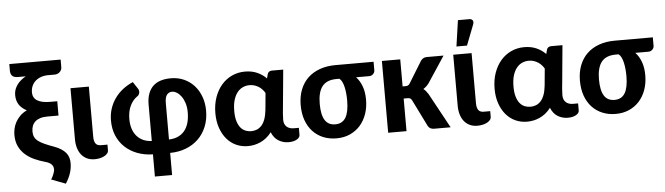

<svg xmlns="http://www.w3.org/2000/svg" viewBox="-51 -925 4476 1292"><g transform="rotate(-5 2186.5 -278.5)"><path d="M385.3 -631.8Q385.3 -621.1 381.1 -612.5Q377 -604 370.1 -597.9Q363.3 -591.8 354.5 -588.6Q345.7 -585.4 336.9 -585.4H292.5Q265.6 -585.4 243.9 -577.6Q222.2 -569.8 206.5 -555.9Q190.9 -542 182.4 -522.7Q173.8 -503.4 173.8 -480Q173.8 -441.4 204.1 -423.3Q234.4 -405.3 289.6 -405.3H338.4V-308.6H263.2Q234.4 -308.6 213.9 -302Q193.4 -295.4 180.2 -283.2Q167 -271 160.6 -254.2Q154.3 -237.3 154.3 -216.3Q154.3 -195.8 161.4 -180.4Q168.5 -165 184.6 -152.3Q200.7 -139.6 226.6 -127.9Q252.4 -116.2 290.5 -102.5Q318.4 -92.3 337.6 -79.8Q356.9 -67.4 368.9 -52.7Q380.9 -38.1 386.2 -21Q391.6 -3.9 391.6 16.1Q391.6 51.8 380.6 85.2Q369.6 118.7 347.7 152.3L251.5 115.7Q255.9 109.4 260.3 100.8Q264.6 92.3 268.3 83.5Q272 74.7 274.4 65.7Q276.9 56.6 276.9 49.3Q276.9 40 274.2 32Q271.5 23.9 265.1 16.8Q258.8 9.8 248 3.9Q237.3 -2 220.7 -6.3Q183.6 -16.6 149.4 -32.2Q115.2 -47.9 88.9 -71.3Q62.5 -94.7 46.9 -127.2Q31.2 -159.7 31.2 -204.6Q31.2 -224.1 35.9 -246.1Q40.5 -268.1 51.8 -289.3Q63 -310.5 81.8 -329.6Q100.6 -348.6 128.9 -362.3Q95.2 -379.4 77.4 -406.2Q59.6 -433.1 59.6 -471.2Q59.6 -491.7 65.9 -509Q72.3 -526.4 83.3 -541.3Q94.2 -556.2 109.1 -568.6Q124 -581.1 141.6 -590.8H89.8Q61.5 -590.8 50 -603.5Q38.6 -616.2 38.6 -638.2V-682.6H385.3Z M434.6 -484.9H558.6V-146Q558.6 -116.2 569.3 -100.6Q580.1 -85 606 -85H649.4V-47.9Q649.4 -34.7 641.1 -24.9Q632.8 -15.1 619.4 -8.3Q606 -1.5 589.1 2Q572.3 5.4 555.7 5.4Q525.9 5.4 503.2 -5.6Q480.5 -16.6 465.3 -35.9Q450.2 -55.2 442.4 -81.8Q434.6 -108.4 434.6 -139.2Z M811 -242.7Q811 -206.5 820.6 -177.5Q830.1 -148.4 848.1 -127.9Q866.2 -107.4 891.6 -95.9Q917 -84.5 948.7 -83.5V-328.6Q948.7 -372.1 960.4 -403.3Q972.2 -434.6 993.4 -454.3Q1014.6 -474.1 1044.9 -483.4Q1075.2 -492.7 1112.8 -492.7Q1161.6 -492.7 1201.9 -474.4Q1242.2 -456.1 1270.8 -424.1Q1299.3 -392.1 1314.9 -348.9Q1330.6 -305.7 1330.6 -255.4Q1330.6 -194.8 1310.5 -146.5Q1290.5 -98.1 1255.1 -64.2Q1219.7 -30.3 1171.1 -11.7Q1122.6 6.8 1064.9 7.3V156.7H948.7V6.8Q891.6 5.9 843.5 -12.5Q795.4 -30.8 760.5 -63.5Q725.6 -96.2 706.3 -141.8Q687 -187.5 687 -243.7Q687 -286.6 699.2 -324.2Q711.4 -361.8 733.9 -393.3Q756.3 -424.8 787.4 -449Q818.4 -473.1 856 -489.3L888.2 -440.4Q892.6 -433.1 893.3 -425.3Q894 -417.5 891.8 -410.4Q889.6 -403.3 885.3 -397.7Q880.9 -392.1 876 -390.1Q846.2 -369.1 828.6 -331.8Q811 -294.4 811 -242.7ZM1064.9 -83.5Q1131.8 -85 1169.2 -128.7Q1206.5 -172.4 1206.5 -255.4Q1206.5 -289.6 1197.8 -316.9Q1189 -344.2 1175.3 -363Q1161.6 -381.8 1145 -391.8Q1128.4 -401.9 1112.8 -401.9Q1092.3 -401.9 1078.6 -385.5Q1064.9 -369.1 1064.9 -328.6Z M1865.2 4.9Q1828.6 4.9 1797.9 -13.7Q1767.1 -32.2 1751 -72.3Q1734.4 -50.3 1714.8 -34.9Q1695.3 -19.5 1674.3 -10.3Q1653.3 -1 1632.1 3.2Q1610.8 7.3 1590.3 7.3Q1547.9 7.3 1511.5 -9.3Q1475.1 -25.9 1448.5 -57.1Q1421.9 -88.4 1406.5 -132.6Q1391.1 -176.8 1391.1 -232.4Q1391.1 -291 1408.2 -339.4Q1425.3 -387.7 1455.1 -422.1Q1484.9 -456.5 1525.6 -475.3Q1566.4 -494.1 1613.8 -494.1Q1660.2 -494.1 1696.5 -477.8Q1732.9 -461.4 1757.8 -435.1L1765.1 -462.9Q1768.1 -474.1 1776.1 -479.5Q1784.2 -484.9 1795.9 -484.9H1871.6L1848.1 -236.3Q1845.7 -213.9 1843.8 -191.7Q1841.8 -169.4 1841.8 -148.4Q1841.8 -132.3 1846.9 -120.4Q1852.1 -108.4 1860.8 -100.8Q1869.6 -93.3 1881.3 -89.4Q1893.1 -85.4 1906.2 -85.4H1942.4V-37.1Q1942.4 -28.8 1937 -21.2Q1931.6 -13.7 1921.6 -7.8Q1911.6 -2 1897.5 1.5Q1883.3 4.9 1865.2 4.9ZM1621.1 -90.8Q1641.6 -90.8 1659.7 -98.1Q1677.7 -105.5 1691.9 -121.3Q1706.1 -137.2 1715.3 -162.6Q1724.6 -188 1728.5 -224.1L1739.3 -338.4Q1732.4 -350.6 1722.4 -361.8Q1712.4 -373 1699.2 -381.6Q1686 -390.1 1670.2 -395.3Q1654.3 -400.4 1636.2 -400.4Q1613.8 -400.4 1592.5 -391.4Q1571.3 -382.3 1554.9 -362.5Q1538.6 -342.8 1528.8 -311.5Q1519 -280.3 1519 -235.8Q1519 -195.3 1527.3 -167.7Q1535.6 -140.1 1549.6 -123Q1563.5 -106 1582 -98.4Q1600.6 -90.8 1621.1 -90.8Z M2355.5 -390.6Q2380.4 -364.3 2394.8 -325.7Q2409.2 -287.1 2409.2 -234.9Q2409.2 -182.1 2393.6 -137.7Q2377.9 -93.3 2349.1 -61Q2320.3 -28.8 2279.8 -10.7Q2239.3 7.3 2189.5 7.3Q2140.1 7.3 2099.4 -9.5Q2058.6 -26.4 2029.3 -57.9Q2000 -89.4 1983.9 -134.3Q1967.8 -179.2 1967.8 -235.8Q1967.8 -294.4 1986.1 -340.8Q2004.4 -387.2 2037.8 -418.9Q2071.3 -450.7 2118.7 -467.5Q2166 -484.4 2224.1 -484.4H2481.9V-425.3Q2481.9 -419.9 2479.2 -413.8Q2476.6 -407.7 2471.9 -402.6Q2467.3 -397.5 2460.2 -394Q2453.1 -390.6 2444.3 -390.6ZM2282.2 -240.2Q2282.2 -263.7 2280 -287.4Q2277.8 -311 2273.2 -331.3Q2268.6 -351.6 2261 -367.2Q2253.4 -382.8 2242.7 -390.6H2223.6Q2157.2 -390.6 2126.7 -351.8Q2096.2 -313 2096.2 -233.4Q2096.2 -160.2 2118.9 -123.8Q2141.6 -87.4 2189 -87.4Q2236.8 -87.4 2259.5 -125.2Q2282.2 -163.1 2282.2 -240.2Z M2538.1 0ZM2662.1 -484.9V-302.2H2681.2Q2692.9 -302.2 2699.2 -305.7Q2705.6 -309.1 2711.4 -318.4L2800.8 -463.9Q2808.1 -473.6 2817.6 -479.2Q2827.1 -484.9 2841.3 -484.9H2954.6L2836.9 -306.6Q2828.6 -295.9 2819.6 -287.6Q2810.5 -279.3 2799.8 -272.5Q2809.6 -265.1 2817.1 -255.6Q2824.7 -246.1 2832 -234.9L2960 0H2848.6Q2820.3 0 2807.6 -21.5L2718.3 -202.1Q2712.4 -213.4 2706.1 -216.8Q2699.7 -220.2 2687 -220.2H2662.1V0H2538.1V-484.9Z M3020 0ZM3020 -484.9H3144V-146Q3144 -116.2 3154.8 -100.6Q3165.5 -85 3191.4 -85H3234.9V-47.9Q3234.9 -34.7 3226.6 -24.9Q3218.3 -15.1 3204.8 -8.3Q3191.4 -1.5 3174.6 2Q3157.7 5.4 3141.1 5.4Q3111.3 5.4 3088.6 -5.6Q3065.9 -16.6 3050.8 -35.9Q3035.6 -55.2 3027.8 -81.8Q3020 -108.4 3020 -139.2ZM3046.4 -538.1 3071.8 -713.9H3147.9Q3165 -713.9 3171.4 -703.1Q3177.7 -692.4 3170.9 -675.3L3117.7 -538.1Z M3751.5 4.9Q3714.8 4.9 3684.1 -13.7Q3653.3 -32.2 3637.2 -72.3Q3620.6 -50.3 3601.1 -34.9Q3581.5 -19.5 3560.5 -10.3Q3539.6 -1 3518.3 3.2Q3497.1 7.3 3476.6 7.3Q3434.1 7.3 3397.7 -9.3Q3361.3 -25.9 3334.7 -57.1Q3308.1 -88.4 3292.7 -132.6Q3277.3 -176.8 3277.3 -232.4Q3277.3 -291 3294.4 -339.4Q3311.5 -387.7 3341.3 -422.1Q3371.1 -456.5 3411.9 -475.3Q3452.6 -494.1 3500 -494.1Q3546.4 -494.1 3582.8 -477.8Q3619.1 -461.4 3644 -435.1L3651.4 -462.9Q3654.3 -474.1 3662.4 -479.5Q3670.4 -484.9 3682.1 -484.9H3757.8L3734.4 -236.3Q3731.9 -213.9 3730 -191.7Q3728 -169.4 3728 -148.4Q3728 -132.3 3733.2 -120.4Q3738.3 -108.4 3747.1 -100.8Q3755.9 -93.3 3767.6 -89.4Q3779.3 -85.4 3792.5 -85.4H3828.6V-37.1Q3828.6 -28.8 3823.2 -21.2Q3817.9 -13.7 3807.9 -7.8Q3797.9 -2 3783.7 1.5Q3769.5 4.9 3751.5 4.9ZM3507.3 -90.8Q3527.8 -90.8 3545.9 -98.1Q3564 -105.5 3578.1 -121.3Q3592.3 -137.2 3601.6 -162.6Q3610.8 -188 3614.7 -224.1L3625.5 -338.4Q3618.7 -350.6 3608.6 -361.8Q3598.6 -373 3585.4 -381.6Q3572.3 -390.1 3556.4 -395.3Q3540.5 -400.4 3522.5 -400.4Q3500 -400.4 3478.8 -391.4Q3457.5 -382.3 3441.2 -362.5Q3424.8 -342.8 3415 -311.5Q3405.3 -280.3 3405.3 -235.8Q3405.3 -195.3 3413.6 -167.7Q3421.9 -140.1 3435.8 -123Q3449.7 -106 3468.3 -98.4Q3486.8 -90.8 3507.3 -90.8Z M4241.7 -390.6Q4266.6 -364.3 4281 -325.7Q4295.4 -287.1 4295.4 -234.9Q4295.4 -182.1 4279.8 -137.7Q4264.2 -93.3 4235.4 -61Q4206.5 -28.8 4166 -10.7Q4125.5 7.3 4075.7 7.3Q4026.4 7.3 3985.6 -9.5Q3944.8 -26.4 3915.5 -57.9Q3886.2 -89.4 3870.1 -134.3Q3854 -179.2 3854 -235.8Q3854 -294.4 3872.3 -340.8Q3890.6 -387.2 3924.1 -418.9Q3957.5 -450.7 4004.9 -467.5Q4052.2 -484.4 4110.4 -484.4H4368.2V-425.3Q4368.2 -419.9 4365.5 -413.8Q4362.8 -407.7 4358.2 -402.6Q4353.5 -397.5 4346.4 -394Q4339.4 -390.6 4330.6 -390.6ZM4168.5 -240.2Q4168.5 -263.7 4166.3 -287.4Q4164.1 -311 4159.4 -331.3Q4154.8 -351.6 4147.2 -367.2Q4139.6 -382.8 4128.9 -390.6H4109.9Q4043.5 -390.6 4012.9 -351.8Q3982.4 -313 3982.4 -233.4Q3982.4 -160.2 4005.1 -123.8Q4027.8 -87.4 4075.2 -87.4Q4123 -87.4 4145.8 -125.2Q4168.5 -163.1 4168.5 -240.2Z"/></g></svg>

Font: Carlito
Style: Bold
Weight: 700
Designer: Lukasz Dziedzic
Foundry: tyPoland Lukasz Dziedzic
Version: Version 1.104